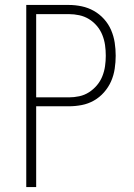

<svg xmlns="http://www.w3.org/2000/svg" viewBox="-20 -755 540 775"><path d="M86 0V-735H258Q284 -735 310 -729.5Q336 -724 359 -711Q382 -698 400 -678Q418 -658 428.5 -633.5Q439 -609 443 -583Q447 -557 447 -530Q447 -504 443 -477.5Q439 -451 428.5 -427Q418 -403 400 -382.5Q382 -362 359 -349Q336 -336 310 -331Q284 -326 258 -326H126V0ZM126 -362H258Q279 -362 300 -366.5Q321 -371 339 -382.5Q357 -394 371 -410.5Q385 -427 393 -447Q401 -467 404 -488Q407 -509 407 -530Q407 -552 404 -573Q401 -594 393 -614Q385 -634 371 -650.5Q357 -667 339 -678Q321 -689 300 -693.5Q279 -698 258 -698H126Z"/></svg>

Font: Iosevka Term Curly Extralight
Style: Regular
Weight: 200
Designer: Belleve Invis
Foundry: Belleve Invis
Version: Version 32.3.0